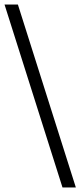

<svg xmlns="http://www.w3.org/2000/svg" viewBox="-22 -740 355 848"><path d="M254 88 -2 -720H57L313 88Z"/></svg>

Font: Mukta Light
Style: Regular
Weight: 300
Designer: Girish Dalvi and Yashodeep Gholap
Foundry: Ek Type
Version: Version 2.538;PS 1.002;hotconv 16.6.51;makeotf.lib2.5.65220;